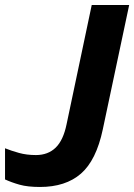

<svg xmlns="http://www.w3.org/2000/svg" viewBox="-27 -734 534 764"><path d="M132 10Q83 10 51 1Q19 -8 -7 -20V-144Q18 -134 48.5 -125.5Q79 -117 116 -117Q164 -117 194.5 -146.5Q225 -176 238 -240L338 -714H487L382 -219Q356 -96 295 -43Q234 10 132 10Z"/></svg>

Font: Noto IKEA Latin
Style: Bold Italic
Weight: 700
Italic angle: -12°
Designer: Monotype Design Team
Foundry: Monotype Imaging Inc.
Version: Version 1.0